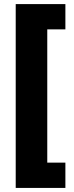

<svg xmlns="http://www.w3.org/2000/svg" viewBox="-20 -754 364 942"><path d="M300.8 43.9H211.9V-609.9H300.8V-733.9H57.1V168H300.8Z"/></svg>

Font: Sahel Black
Style: Bold
Weight: 900
Foundry: Saber Rastikerdar (saber.rastikerdar@gmail.com)
Version: Version 3.4.0